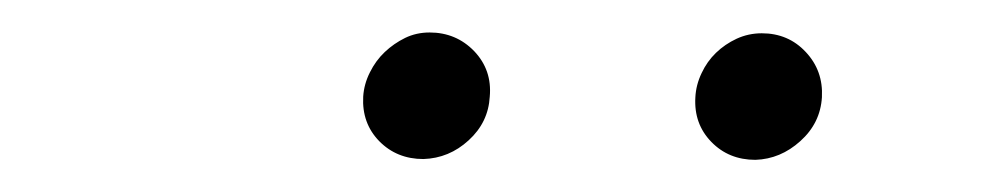

<svg xmlns="http://www.w3.org/2000/svg" viewBox="-20 -742 627 120"><path d="M207 -681.6Q207.5 -689.5 211.2 -696.8Q214.8 -704.1 220.5 -709.5Q226.1 -714.8 233.2 -718.3Q240.2 -721.7 248.5 -721.7Q265.1 -721.7 276.4 -710Q287.6 -698.2 286.1 -681.6Q285.2 -665.5 272.9 -654.3Q260.7 -643.1 244.6 -642.6Q228 -642.6 217 -653.8Q206.1 -665 207 -681.6ZM414.6 -681.2Q415 -689 418.5 -696.3Q421.9 -703.6 427.5 -709Q433.1 -714.4 440.4 -717.8Q447.8 -721.2 456.1 -721.2Q472.7 -721.2 483.6 -709.5Q494.6 -697.8 493.7 -681.2Q492.7 -665 480.2 -653.8Q467.8 -642.6 452.1 -642.1Q435.5 -642.1 424.6 -653.3Q413.6 -664.6 414.6 -681.2Z"/></svg>

Font: TypoPRO Roboto Mono
Style: Italic
Weight: 300
Designer: Google
Version: Version 2.000986; 2015; ttfautohint (v1.3)